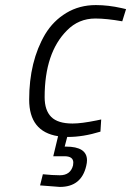

<svg xmlns="http://www.w3.org/2000/svg" viewBox="-20 -530 517 757"><path d="M240 48Q323 48 323 102Q323 112 320 124Q301 207 216 207L138 201L149 157Q188 161 216 161Q258 161 268 122Q269 116 269 111Q269 86 234 86H190L209 7Q95 -11 95 -137Q95 -288 158 -395Q190 -448 241.5 -479Q293 -510 358 -510Q407 -510 460 -498L477 -494L462 -446Q400 -457 356 -457Q290 -457 244 -410Q156 -322 156 -147Q156 -95 182 -69Q208 -43 266 -43Q301 -43 360 -55L379 -59L376 -11Q308 10 248 10H245L235 48Z"/></svg>

Font: Titillium Web Light
Style: Italic
Weight: 300
Italic angle: -13°
Version: Version 1.002;PS 57.000;hotconv 1.0.70;makeotf.lib2.5.55311